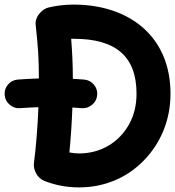

<svg xmlns="http://www.w3.org/2000/svg" viewBox="-39 -752 765 839"><path d="M-18.6 -336.9C-17.1 -319.8 -10.3 -305.7 3.4 -294.4C16.6 -283.2 31.2 -277.8 48.3 -279.3C75.2 -281.2 102.1 -282.7 128.9 -283.7C125.5 -199.2 118.7 -112.8 109.4 -40C107.4 -24.9 110.8 -9.3 119.1 6.3C127.4 21.5 140.1 32.7 156.2 39.1C204.1 57.6 253.9 66.9 306.2 66.9C420.9 66.9 519.5 22.5 591.8 -53.2C664.1 -128.4 706.1 -229 706.1 -342.3C706.1 -597.7 520 -731.9 283.7 -731.9C246.6 -731.9 210.4 -728 174.8 -719.7C159.2 -716.3 145 -707 132.8 -691.9C120.1 -676.8 114.7 -659.2 117.2 -639.6C127 -549.3 130.9 -498.5 130.9 -409.2C100.1 -408.2 69.3 -406.7 38.6 -404.3C21.5 -402.8 7.8 -396 -3.9 -382.8C-15.1 -369.6 -20 -354 -18.6 -336.9ZM272 -582.5C275.9 -583 279.8 -582.5 283.7 -582.5C464.8 -582.5 557.6 -507.8 557.6 -342.3C557.6 -292.5 546.9 -248 524.9 -208.5C481 -129.9 401.9 -81.5 306.2 -81.5C292 -81.5 277.8 -83 264.2 -85.9C270.5 -149.9 274.9 -215.3 277.3 -282.2C291.5 -281.2 305.2 -280.3 318.4 -279.3C335 -277.8 350.1 -283.2 363.8 -294.4C377 -305.7 384.3 -319.8 385.7 -336.9C387.2 -354 382.3 -369.1 371.1 -382.3C359.9 -395.5 345.7 -402.8 328.6 -404.3C312.5 -405.8 296.4 -406.7 279.3 -407.7C279.3 -474.1 276.4 -525.4 272 -582.5Z"/></svg>

Font: Mikhak ExtraBold
Style: Regular
Weight: 800
Designer: Amin Abedi
Version: Version 3.2